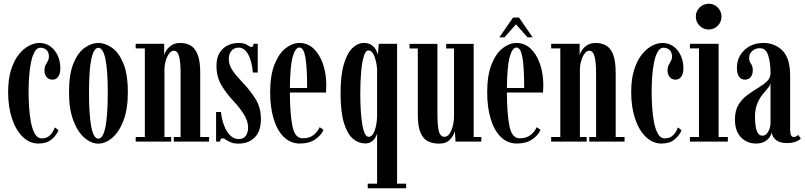

<svg xmlns="http://www.w3.org/2000/svg" viewBox="-20 -758 4310 1028"><path d="M185.5 10.5Q139 10.5 102.2 -24.8Q65.5 -60 44.5 -122Q23.5 -184 23.5 -265Q23.5 -335 39.5 -385Q55.5 -435 81 -466.8Q106.5 -498.5 135.5 -513.2Q164.5 -528 190.5 -528Q225 -528 250.2 -509.2Q275.5 -490.5 289.2 -460Q303 -429.5 303 -393.5Q303 -363 291.5 -347.2Q280 -331.5 261 -331.5Q241.5 -331.5 229.8 -345.2Q218 -359 218 -382Q218 -398 224 -409.5Q230 -421 236 -431.2Q242 -441.5 242 -454Q242 -478.5 228.8 -490.5Q215.5 -502.5 196.5 -502.5Q177.5 -502.5 165 -480Q152.5 -457.5 145.5 -421.8Q138.5 -386 135.8 -345.5Q133 -305 133 -268.5Q133 -228 135.8 -184Q138.5 -140 146 -102Q153.5 -64 167.2 -40.5Q181 -17 203.5 -17Q232.5 -17 249.8 -35.8Q267 -54.5 273.5 -76L293 -61Q282.5 -33.5 256 -11.5Q229.5 10.5 185.5 10.5Z M506.5 11Q469 11 432.8 -19.8Q396.5 -50.5 373 -111.8Q349.5 -173 349.5 -263.5Q349.5 -362.5 374 -420.5Q398.5 -478.5 434.8 -503.2Q471 -528 506.5 -528Q542 -528 578.5 -503.2Q615 -478.5 639.8 -420.5Q664.5 -362.5 664.5 -263.5Q664.5 -173 640.8 -111.8Q617 -50.5 580.8 -19.8Q544.5 11 506.5 11ZM506.5 -15.5Q557 -15.5 557 -263.5Q557 -386.5 544 -444.2Q531 -502 506.5 -502Q482.5 -502 469.5 -444.2Q456.5 -386.5 456.5 -263.5Q456.5 -15.5 506.5 -15.5Z M706.5 0V-24.5H755.5V-499H706.5V-523.5H859V-463Q862 -475 872.2 -490.2Q882.5 -505.5 900.5 -516.8Q918.5 -528 946 -528Q974.5 -528 998.5 -515.5Q1022.5 -503 1037.2 -468.5Q1052 -434 1052 -368V-24.5H1099.5V0H910.5V-24.5H947V-362.5Q947 -426.5 938.8 -456.5Q930.5 -486.5 910.5 -486.5Q897 -486.5 886 -471.8Q875 -457 868 -434.2Q861 -411.5 860.5 -388.5V-24.5H896.5V0Z M1257 11Q1231.5 11 1215.5 4Q1199.5 -3 1189.2 -10.2Q1179 -17.5 1171 -17.5Q1159.5 -17.5 1158.5 0H1137V-158.5H1163Q1166.5 -122 1178.8 -88.8Q1191 -55.5 1211 -34.5Q1231 -13.5 1257 -13.5Q1285 -13.5 1296.8 -32Q1308.5 -50.5 1308.5 -74.5Q1308.5 -108.5 1287 -143.8Q1265.5 -179 1231 -216Q1190.5 -259 1164.8 -303.2Q1139 -347.5 1139 -406.5Q1139 -449 1156.2 -476Q1173.5 -503 1200.2 -515.5Q1227 -528 1256.5 -528Q1288.5 -528 1303.5 -517.2Q1318.5 -506.5 1327.5 -506.5Q1336.5 -506.5 1337.5 -523.5H1360V-369.5H1334Q1331 -404 1322 -434.5Q1313 -465 1297 -484Q1281 -503 1257.5 -503Q1234 -503 1219.5 -486.2Q1205 -469.5 1205 -441.5Q1205 -409.5 1226 -379.2Q1247 -349 1281 -314Q1321.5 -271.5 1349.2 -226.2Q1377 -181 1377 -120.5Q1377 -55 1343.5 -22Q1310 11 1257 11Z M1586 10.5Q1535 10.5 1499.2 -25Q1463.5 -60.5 1445 -122.2Q1426.5 -184 1426.5 -263Q1426.5 -356.5 1450.5 -415Q1474.5 -473.5 1510.5 -500.8Q1546.5 -528 1583 -528Q1626.5 -528 1658.8 -498Q1691 -468 1709 -416.2Q1727 -364.5 1727 -301Q1727 -280.5 1725.5 -262.5H1532Q1532.5 -149.5 1545.5 -83.5Q1558.5 -17.5 1600.5 -17.5Q1638.5 -17.5 1660.8 -36.8Q1683 -56 1691.5 -77L1712 -63Q1701 -35 1668.2 -12.2Q1635.5 10.5 1586 10.5ZM1583 -503.5Q1561 -503.5 1547 -453Q1533 -402.5 1532 -287H1624.5Q1624.5 -397 1615.2 -450.2Q1606 -503.5 1583 -503.5Z M1949 250V225.5H1999V-44.5Q1997.5 -35.5 1990.2 -22.5Q1983 -9.5 1969.5 0.2Q1956 10 1935 10Q1900 10 1870 -15Q1840 -40 1821.8 -98.8Q1803.5 -157.5 1803.5 -259Q1803.5 -355 1821 -414.2Q1838.5 -473.5 1867 -500.8Q1895.5 -528 1928 -528Q1954 -528 1969.8 -516.5Q1985.5 -505 1993.2 -490Q2001 -475 2003.5 -465L2008 -523.5H2106V225.5H2154.5V250ZM1954 -25.5Q1974.5 -25.5 1986.2 -59.2Q1998 -93 1999 -135.5V-387.5Q1996.5 -425 1984.5 -456.5Q1972.5 -488 1952.5 -488Q1937.5 -488 1928 -457.5Q1918.5 -427 1913.8 -374.8Q1909 -322.5 1909 -257Q1909 -154.5 1920 -90Q1931 -25.5 1954 -25.5Z M2331 11Q2298 11 2272.2 -1.2Q2246.5 -13.5 2231.8 -47Q2217 -80.5 2217 -143V-498.5H2172.5V-523H2322V-154Q2322 -78.5 2330.5 -52Q2339 -25.5 2359 -25.5Q2382.5 -25.5 2396.8 -60.2Q2411 -95 2411 -139V-498.5H2369V-523H2516V-24.5H2557V0H2419L2415.5 -56Q2410.5 -35 2390.5 -12Q2370.5 11 2331 11Z M2748 10.5Q2697 10.5 2661.2 -25Q2625.5 -60.5 2607 -122.2Q2588.5 -184 2588.5 -263Q2588.5 -356.5 2612.5 -415Q2636.5 -473.5 2672.5 -500.8Q2708.5 -528 2745 -528Q2788.5 -528 2820.8 -498Q2853 -468 2871 -416.2Q2889 -364.5 2889 -301Q2889 -280.5 2887.5 -262.5H2694Q2694.5 -149.5 2707.5 -83.5Q2720.5 -17.5 2762.5 -17.5Q2800.5 -17.5 2822.8 -36.8Q2845 -56 2853.5 -77L2874 -63Q2863 -35 2830.2 -12.2Q2797.5 10.5 2748 10.5ZM2745 -503.5Q2723 -503.5 2709 -453Q2695 -402.5 2694 -287H2786.5Q2786.5 -397 2777.2 -450.2Q2768 -503.5 2745 -503.5ZM2653.5 -558 2727 -664H2759L2832 -558H2804.5L2742.5 -628L2681 -558Z M2931 0V-24.5H2980V-499H2931V-523.5H3083.5V-463Q3086.5 -475 3096.8 -490.2Q3107 -505.5 3125 -516.8Q3143 -528 3170.5 -528Q3199 -528 3223 -515.5Q3247 -503 3261.8 -468.5Q3276.5 -434 3276.5 -368V-24.5H3324V0H3135V-24.5H3171.5V-362.5Q3171.5 -426.5 3163.2 -456.5Q3155 -486.5 3135 -486.5Q3121.5 -486.5 3110.5 -471.8Q3099.5 -457 3092.5 -434.2Q3085.5 -411.5 3085 -388.5V-24.5H3121V0Z M3521.5 10.5Q3475 10.5 3438.2 -24.8Q3401.5 -60 3380.5 -122Q3359.5 -184 3359.5 -265Q3359.5 -335 3375.5 -385Q3391.5 -435 3417 -466.8Q3442.5 -498.5 3471.5 -513.2Q3500.5 -528 3526.5 -528Q3561 -528 3586.2 -509.2Q3611.5 -490.5 3625.2 -460Q3639 -429.5 3639 -393.5Q3639 -363 3627.5 -347.2Q3616 -331.5 3597 -331.5Q3577.5 -331.5 3565.8 -345.2Q3554 -359 3554 -382Q3554 -398 3560 -409.5Q3566 -421 3572 -431.2Q3578 -441.5 3578 -454Q3578 -478.5 3564.8 -490.5Q3551.5 -502.5 3532.5 -502.5Q3513.5 -502.5 3501 -480Q3488.5 -457.5 3481.5 -421.8Q3474.5 -386 3471.8 -345.5Q3469 -305 3469 -268.5Q3469 -228 3471.8 -184Q3474.5 -140 3482 -102Q3489.5 -64 3503.2 -40.5Q3517 -17 3539.5 -17Q3568.5 -17 3585.8 -35.8Q3603 -54.5 3609.5 -76L3629 -61Q3618.5 -33.5 3592 -11.5Q3565.5 10.5 3521.5 10.5Z M3775 -600Q3746 -600 3725.8 -620.2Q3705.5 -640.5 3705.5 -669.5Q3705.5 -697.5 3725.8 -717.8Q3746 -738 3775 -738Q3803 -738 3823 -717.8Q3843 -697.5 3843 -669.5Q3843 -640.5 3823 -620.2Q3803 -600 3775 -600ZM3674 0V-24.5H3722.5V-499H3674V-523.5H3827.5V-24.5H3877V0Z M4027.5 10.5Q3980 10.5 3947.5 -22.5Q3915 -55.5 3915 -118.5Q3915 -166.5 3934.2 -197.5Q3953.5 -228.5 3982 -249.5Q4010.5 -270.5 4038.8 -287.2Q4067 -304 4086.2 -322.2Q4105.5 -340.5 4105.5 -366.5Q4105.5 -422.5 4093.2 -461.2Q4081 -500 4048 -500Q4024.5 -500 4007.8 -485Q3991 -470 3991 -448.5Q3991 -429 4000.8 -416.8Q4010.5 -404.5 4010.5 -381.5Q4010.5 -359 3999.2 -345.2Q3988 -331.5 3968 -331.5Q3948 -331.5 3936.8 -348.2Q3925.5 -365 3925.5 -395Q3925.5 -451.5 3965.5 -489.8Q4005.5 -528 4068 -528Q4128 -528 4169.2 -487.5Q4210.5 -447 4210.5 -352.5V-65.5Q4210.5 -42.5 4215.5 -33.5Q4220.5 -24.5 4229.5 -24.5Q4237.5 -24.5 4244 -28.5Q4250.5 -32.5 4253.5 -36L4267.5 -16Q4261 -8 4241.5 0Q4222 8 4194 8Q4156 8 4135.5 -8Q4115 -24 4112.5 -48.5Q4110.5 -39 4101.5 -25Q4092.5 -11 4074.8 -0.2Q4057 10.5 4027.5 10.5ZM4062.5 -31.5Q4082 -31.5 4093.8 -54Q4105.5 -76.5 4105.5 -98V-314.5Q4104 -300.5 4091.2 -286Q4078.5 -271.5 4062.5 -251.8Q4046.5 -232 4034.5 -203.2Q4022.5 -174.5 4022.5 -132Q4022.5 -83.5 4032 -57.5Q4041.5 -31.5 4062.5 -31.5Z"/></svg>

Font: Imbue 50pt SemiBold
Style: Regular
Weight: 600
Designer: Tyler Finck
Foundry: Etcetera Type Company
Version: Version 1.102; ttfautohint (v1.8.3)